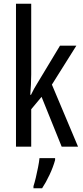

<svg xmlns="http://www.w3.org/2000/svg" viewBox="-20 -780 439 1021"><path d="M146 -383Q146 -355 144.5 -328.5Q143 -302 141 -276H145Q153 -293 161.5 -308.5Q170 -324 179 -338L299 -537H386L256 -330L395 0H308L201 -265L146 -199V0H65V-760H146ZM273 71Q263 108 243.5 149.5Q224 191 204 221H158V210Q164 192 170.5 164.5Q177 137 182.5 109Q188 81 190 61H273Z"/></svg>

Font: Noto Sans Khmer ExtraCondensed
Style: Regular
Weight: 400
Width: 2
Designer: Danh Hong and the Monotype Design Team
Foundry: Monotype Imaging Inc.
Version: Version 2.004; ttfautohint (v1.8.4.7-5d5b)